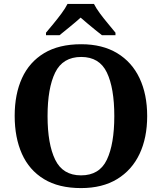

<svg xmlns="http://www.w3.org/2000/svg" viewBox="-20 -951 827 981"><path d="M394 10Q280 10 204.5 -36Q129 -82 92 -165Q55 -248 55 -359Q55 -470 92.5 -552Q130 -634 205.5 -679.5Q281 -725 395 -725Q503 -725 578.5 -679.5Q654 -634 693 -551.5Q732 -469 732 -358Q732 -247 693 -164.5Q654 -82 578.5 -36Q503 10 394 10ZM394 -55Q488 -55 526 -135Q564 -215 564 -358Q564 -501 526 -580.5Q488 -660 395 -660Q301 -660 262 -580.5Q223 -501 223 -358Q223 -215 262 -135Q301 -55 394 -55ZM215 -784Q231 -803 252.5 -829Q274 -855 294 -882Q314 -909 325 -931H460Q471 -909 491 -882Q511 -855 533 -829Q555 -803 570 -784V-771H501Q487 -782 467 -798Q447 -814 427 -831Q407 -848 392 -861Q370 -841 337.5 -814.5Q305 -788 284 -771H215Z"/></svg>

Font: Noto Serif Myanmar
Style: Bold
Weight: 700
Designer: Ben Mitchell and the Monotype Design Team
Foundry: Monotype Imaging Inc.
Version: Version 2.106; ttfautohint (v1.8.4.7-5d5b)